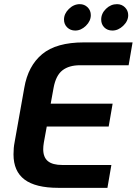

<svg xmlns="http://www.w3.org/2000/svg" viewBox="-20 -904 658 924"><path d="M45 -161Q45 -193 50 -218L97 -482Q115 -587 183 -643.5Q251 -700 384 -700H618L599 -590H365Q312 -590 280.5 -565.5Q249 -541 238 -482L224 -405H522L503 -295H205L191 -218Q188 -200 188 -186Q188 -147 210.5 -128.5Q233 -110 280 -110H516L497 0H261Q151 0 98 -40Q45 -80 45 -161ZM288 -810Q288 -838 311.5 -861Q335 -884 364 -884Q386 -884 401.5 -869Q417 -854 417 -831Q417 -803 393.5 -780Q370 -757 342 -757Q319 -757 303.5 -772Q288 -787 288 -810ZM467 -810Q467 -839 490 -861.5Q513 -884 543 -884Q566 -884 581.5 -868.5Q597 -853 597 -831Q597 -803 573 -780Q549 -757 521 -757Q497 -757 482 -772Q467 -787 467 -810Z"/></svg>

Font: KoHo
Style: Bold Italic
Weight: 700
Italic angle: -10°
Version: Version 1.000; ttfautohint (v1.6)